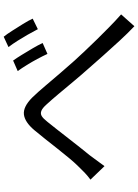

<svg xmlns="http://www.w3.org/2000/svg" viewBox="126 -892 748 1040"><g transform="rotate(-90 500.0 -372.0)"><path d="M47 -256Q66 -270 82.5 -285.5Q99 -301 119 -322Q139 -342 163.5 -371.5Q188 -401 214.5 -434.5Q241 -468 267 -501Q293 -534 315 -560Q359 -612 400.5 -616.5Q442 -621 492 -571Q522 -540 556 -499.5Q590 -459 625.5 -418Q661 -377 692 -342Q715 -317 744 -286Q773 -255 806 -221.5Q839 -188 873.5 -154Q908 -120 942 -90L878 -18Q840 -54 799 -98.5Q758 -143 718 -188Q678 -233 644 -272Q611 -309 576.5 -350.5Q542 -392 510.5 -429.5Q479 -467 456 -492Q435 -516 419.5 -522Q404 -528 390.5 -519.5Q377 -511 360 -489Q342 -467 319 -437.5Q296 -408 271 -376Q246 -344 222 -313.5Q198 -283 179 -260Q164 -240 148 -218Q132 -196 120 -180ZM692 -675Q705 -657 722.5 -628.5Q740 -600 758 -569.5Q776 -539 787 -515L728 -489Q716 -515 700.5 -544Q685 -573 668 -600.5Q651 -628 635 -650ZM821 -726Q835 -709 853 -680.5Q871 -652 889.5 -622.5Q908 -593 919 -569L862 -541Q848 -568 832 -596Q816 -624 799 -651Q782 -678 765 -700Z"/></g></svg>

Font: Farlight84_Sys_V01
Style: Regular
Weight: 400
Designer: Ryoko NISHIZUKA  (kana, bopomofo & ideographs); Paul D. Hunt (Latin, Greek & Cyrillic); Sandoll Communications , Soo-you
Foundry: Adobe
Version: Version 2.004;October 29, 2024;FontCreator 14.0.0.2814 64-bi